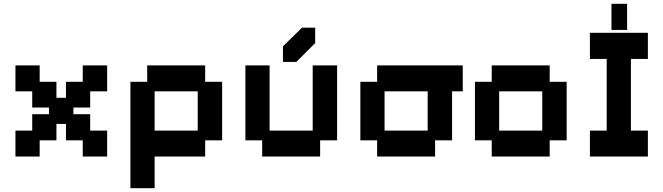

<svg xmlns="http://www.w3.org/2000/svg" viewBox="-20 -810 3479 1007"><path d="M61 11V-125H149V-211H237V-246H149V-331H61V-467H188V-381H276V-297H326V-381H414V-467H542V-331H453V-246H365V-211H453V-125H542V11H414V-74H326V-160H276V-74H188V11Z M664 177V-381H752V-467H1056V-381H1145V-74H1056V11H791V177ZM791 -125H1017V-331H791Z M1355 11V-74H1267V-467H1394V-125H1620V-467H1748V-74H1659V11ZM1464 -485V-567L1564 -665H1633V-584L1534 -485Z M1958 11V-74H1870V-381H1958V-467H2407V-331H2351V-74H2262V11ZM1997 -125H2223V-331H1997Z M2559 11V-74H2471V-381H2559V-467H2863V-381H2952V-74H2863V11ZM2598 -125H2824V-331H2598Z M3074 11V-125H3162V-501H3074V-638H3378V-501H3289V-125H3378V11ZM3187 -653V-790H3269V-653Z"/></svg>

Font: Pixelify Sans
Style: Bold
Weight: 700
Designer: Stefie Justprince
Foundry: Typecalism Foundryline
Version: Version 1.000